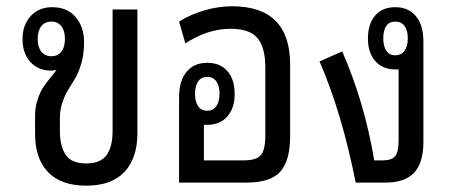

<svg xmlns="http://www.w3.org/2000/svg" viewBox="-20 -582 1442 612"><path d="M254.9 9.8Q174.8 9.8 133.3 -33.2Q91.8 -76.2 91.8 -155.8V-213.9Q91.8 -240.7 99.9 -264.6Q107.9 -288.6 116.2 -301.3Q124.5 -314 140.1 -333.5Q155.8 -353 160.2 -358.9Q148.4 -356.9 143.1 -356.9Q102.1 -356.9 76.9 -384.3Q51.8 -411.6 51.8 -458Q51.8 -502.4 77.9 -530.8Q104 -559.1 146 -559.1Q194.8 -559.1 221.4 -527.3Q248 -495.6 248 -448.2Q248 -411.6 240 -382.6Q231.9 -353.5 220.7 -334.2Q209.5 -314.9 198.2 -297.1Q187 -279.3 179 -255.9Q170.9 -232.4 170.9 -204.1V-164.1Q170.9 -116.7 189.2 -88.9Q207.5 -61 254.9 -61Q279.8 -61 296.9 -69.1Q314 -77.1 322.8 -92.3Q331.5 -107.4 335.2 -124.8Q338.9 -142.1 338.9 -165V-551.8H418V-158.2Q418 -77.6 376.7 -33.9Q335.4 9.8 254.9 9.8ZM144 -402.8Q164.1 -402.8 175.5 -417.2Q187 -431.6 187 -458Q187 -483.9 175.5 -498.5Q164.1 -513.2 144 -513.2Q123 -513.2 111.6 -498.5Q100.1 -483.9 100.1 -458Q100.1 -432.1 111.6 -417.5Q123 -402.8 144 -402.8Z M904.8 -376V-148.9Q904.8 -70.3 873.8 -35.2Q842.8 0 765.6 0H550.8V-272Q550.8 -324.2 574.5 -353Q598.1 -381.8 640.6 -381.8Q681.6 -381.8 704.8 -355.5Q728 -329.1 728 -282.2Q728 -236.8 704.3 -210.4Q680.7 -184.1 640.6 -184.1H629.9V-70.8H756.8Q796.4 -70.8 811 -87.2Q825.7 -103.5 825.7 -150.9V-367.2Q825.7 -429.2 801.5 -459.7Q777.3 -490.2 713.9 -490.2Q642.6 -490.2 570.8 -443.8L550.8 -513.2Q586.4 -535.6 631.1 -548.8Q675.8 -562 719.7 -562Q904.8 -562 904.8 -376ZM601.6 -283.2Q601.6 -257.8 611.6 -243.4Q621.6 -229 640.6 -229Q659.7 -229 669.7 -243.7Q679.7 -258.3 679.7 -283.2Q679.7 -308.1 669.7 -322.5Q659.7 -336.9 640.6 -336.9Q621.6 -336.9 611.6 -322.5Q601.6 -308.1 601.6 -283.2Z M1329.6 -128.9Q1329.6 -63 1300 -31.5Q1270.5 0 1209.5 0H1113.8Q1069.3 -223.6 998.5 -386.2L1070.8 -418Q1141.6 -256.8 1172.9 -70.8H1199.7Q1228 -70.8 1239.3 -83.7Q1250.5 -96.7 1250.5 -133.8V-360.8H1239.7Q1199.7 -360.8 1176.3 -387.2Q1152.8 -413.6 1152.8 -459Q1152.8 -505.9 1175.8 -532.5Q1198.7 -559.1 1239.7 -559.1Q1282.2 -559.1 1305.9 -530.3Q1329.6 -501.5 1329.6 -449.2ZM1239.7 -405.8Q1259.3 -405.8 1269.5 -420.2Q1279.8 -434.6 1279.8 -460Q1279.8 -484.9 1269.5 -499Q1259.3 -513.2 1239.7 -513.2Q1220.7 -513.2 1211.2 -499Q1201.7 -484.9 1201.7 -460Q1201.7 -435.1 1211.2 -420.4Q1220.7 -405.8 1239.7 -405.8Z"/></svg>

Font: Noto Sans Thai Looped Condensed
Style: Regular
Weight: 400
Width: 3
Designer: Sasikarn Vongin, Ben Mitchell
Foundry: The Fontpad Ltd
Version: Version 1.00